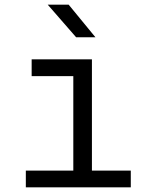

<svg xmlns="http://www.w3.org/2000/svg" viewBox="-20 -805 640 825"><path d="M542 0H91V-72H295V-478H116V-550H375V-72H542ZM390 -645H307L185 -785H275Z"/></svg>

Font: JetBrains Mono Semi Light
Style: Regular
Weight: 350
Monospace: yes
Designer: Philipp Nurullin, Konstantin Bulenkov
Foundry: JetBrains
Version: 2.002